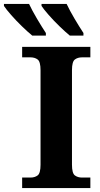

<svg xmlns="http://www.w3.org/2000/svg" viewBox="-84 -951 505 971"><path d="M28 0V-53H70Q92 -53 106.5 -64Q121 -75 121 -118V-596Q121 -639 106.5 -650Q92 -661 70 -661H28V-714H373V-661H331Q309 -661 294.5 -650Q280 -639 280 -596V-118Q280 -75 294.5 -64Q309 -53 331 -53H373V0ZM269 -771Q247 -789 217.5 -817.5Q188 -846 162.5 -875Q137 -904 126 -921V-931H253Q269 -897 293 -856.5Q317 -816 338 -784V-771ZM79 -771Q57 -789 27.5 -817.5Q-2 -846 -27.5 -875Q-53 -904 -64 -921V-931H63Q79 -897 103 -856.5Q127 -816 148 -784V-771Z"/></svg>

Font: NotoSerif-Bold
Style: Regular
Weight: 700
Designer: Monotype Design Team
Foundry: Monotype Imaging Inc.
Version: Version 2.007; ttfautohint (v1.8) -l 8 -r 50 -G 200 -x 14 -D